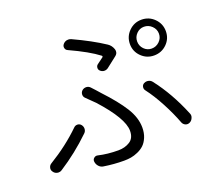

<svg xmlns="http://www.w3.org/2000/svg" viewBox="-129 -922 1257 1124"><g transform="rotate(-20 500.0 -360.0)"><path d="M838.9 -532.2Q867.2 -532.2 887.7 -552.2Q908.2 -572.3 908.2 -600.1Q908.2 -627.9 887.7 -647.9Q867.2 -668 838.9 -668Q811.5 -668 792 -647.9Q772.5 -627.9 772.5 -600.1Q772.5 -572.3 792 -552.2Q811.5 -532.2 838.9 -532.2ZM838.9 -711.9Q885.7 -711.9 918.5 -679.2Q951.2 -646.5 951.2 -600.1Q951.2 -553.7 918.5 -521.5Q885.7 -489.3 838.9 -489.3Q793 -489.3 760.3 -521.5Q727.5 -553.7 727.5 -600.1Q727.5 -646.5 760.3 -679.2Q793 -711.9 838.9 -711.9ZM556.6 -511.7Q544.9 -503.9 531.7 -504.9Q518.6 -505.9 508.8 -515.6Q500 -523.4 501 -535.6Q502 -547.9 511.7 -554.7Q533.2 -570.3 549.8 -583Q554.7 -587.9 549.8 -592.8Q490.2 -638.7 373 -692.4Q361.3 -697.3 358.4 -710Q355.5 -722.7 363.3 -732.4Q372.1 -744.1 386.7 -748Q392.6 -749 397.5 -749Q406.2 -749 415 -745.1Q527.3 -693.4 605.5 -641.6Q626 -627.9 634.8 -602.5Q636.7 -595.7 636.7 -589.8Q636.7 -574.2 623 -563.5Q584 -532.2 556.6 -511.7ZM337.9 19.5Q321.3 17.6 309.6 4.9Q297.9 -7.8 295.9 -24.4Q293.9 -38.1 304.2 -46.9Q314.5 -55.7 327.1 -52.7Q384.8 -39.1 452.1 -39.1Q493.2 -39.1 523.9 -58.6Q554.7 -78.1 554.7 -124Q554.7 -201.2 424.8 -344.7Q401.4 -368.2 374 -394.5Q363.3 -404.3 363.8 -418.5Q364.3 -432.6 375 -442.4Q385.7 -451.2 399.4 -451.2Q400.4 -451.2 401.4 -451.2Q416 -450.2 425.8 -439.5Q433.6 -430.7 449.2 -414.1Q464.8 -397.5 471.7 -388.7Q548.8 -306.6 588.9 -242.7Q628.9 -178.7 628.9 -117.2Q628.9 -83 617.7 -56.2Q606.4 -29.3 589.8 -13.7Q573.2 2 549.8 12.2Q526.4 22.5 505.9 25.9Q485.4 29.3 462.9 29.3Q399.4 29.3 337.9 19.5ZM918 -100.6Q921.9 -92.8 921.9 -85Q921.9 -78.1 918.9 -71.3Q913.1 -55.7 899.4 -48.8Q885.7 -42 872.6 -47.4Q859.4 -52.7 853.5 -66.4Q830.1 -128.9 793.9 -197.3Q757.8 -265.6 719.7 -315.4Q711.9 -325.2 713.9 -337.9Q715.8 -350.6 727.5 -357.4Q736.3 -362.3 747.1 -362.3Q751 -362.3 754.9 -361.3Q769.5 -358.4 778.3 -346.7Q860.4 -241.2 918 -100.6ZM254.9 -253.9Q263.7 -262.7 276.4 -262.7Q277.3 -262.7 278.3 -262.7Q292 -261.7 300.3 -251Q308.6 -240.2 308.6 -227.5Q308.6 -210.9 296.9 -200.2Q205.1 -111.3 98.6 -43Q89.8 -37.1 79.1 -37.1Q75.2 -37.1 70.3 -38.1Q55.7 -41 46.9 -53.7Q40 -62.5 40 -72.3Q40 -76.2 41 -79.1Q43.9 -93.8 56.6 -101.6Q168.9 -169.9 254.9 -253.9Z"/></g></svg>

Font: Gen Jyuu Gothic Normal
Style: Regular
Weight: 300
Designer: [Source Han Sans]
Ryoko NISHIZUKA  (kana & ideographs); Paul D. Hunt (Latin, Greek & Cyrillic); Wenlong ZHANG  (bopomofo
Version: Version 1.002.20150607